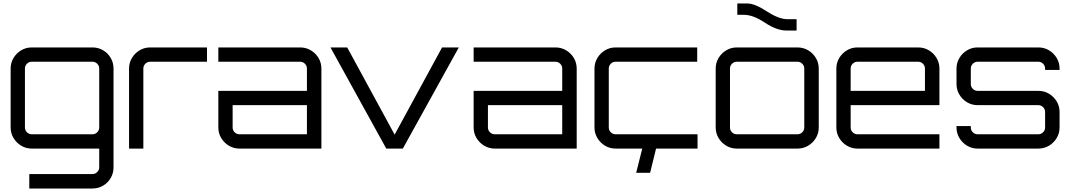

<svg xmlns="http://www.w3.org/2000/svg" viewBox="-20 -852 6143 1101"><path d="M148 229V146H510Q526 146 537.5 134.5Q549 123 549 107V0H162Q129 0 101.5 -16.5Q74 -33 57.5 -60.5Q41 -88 41 -121V-459Q41 -492 57.5 -519.5Q74 -547 101.5 -563.5Q129 -580 162 -580H510Q544 -580 571.5 -563.5Q599 -547 615 -519.5Q631 -492 631 -459V107Q631 141 615 168.5Q599 196 571.5 212.5Q544 229 510 229ZM162 -82H510Q526 -82 537.5 -93.5Q549 -105 549 -121V-459Q549 -475 537.5 -486.5Q526 -498 510 -498H162Q146 -498 134.5 -486.5Q123 -475 123 -459V-121Q123 -105 134.5 -93.5Q146 -82 162 -82Z M720 0V-459Q720 -492 736.5 -519.5Q753 -547 780.5 -563.5Q808 -580 841 -580H1167V-498H841Q825 -498 813.5 -486.5Q802 -475 802 -459V0Z M1353 0Q1320 0 1292.5 -16.5Q1265 -33 1248.5 -60.5Q1232 -88 1232 -121V-331H1740V-459Q1740 -475 1728.5 -486.5Q1717 -498 1701 -498H1232V-580H1701Q1735 -580 1762.5 -563.5Q1790 -547 1806.5 -519.5Q1823 -492 1823 -459V0ZM1353 -82H1740V-249H1314V-121Q1314 -105 1325.5 -93.5Q1337 -82 1353 -82Z M2195 0 1875 -580H1971L2243 -80L2515 -580H2611L2290 0Z M2817 0Q2784 0 2756.5 -16.5Q2729 -33 2712.5 -60.5Q2696 -88 2696 -121V-331H3204V-459Q3204 -475 3192.5 -486.5Q3181 -498 3165 -498H2696V-580H3165Q3199 -580 3226.5 -563.5Q3254 -547 3270.5 -519.5Q3287 -492 3287 -459V0ZM2817 -82H3204V-249H2778V-121Q2778 -105 2789.5 -93.5Q2801 -82 2817 -82Z M3510 0Q3477 0 3449.5 -16.5Q3422 -33 3405.5 -60.5Q3389 -88 3389 -121V-459Q3389 -492 3405.5 -519.5Q3422 -547 3449.5 -563.5Q3477 -580 3510 -580H3978V-498H3510Q3494 -498 3482.5 -486.5Q3471 -475 3471 -459V-121Q3471 -105 3482.5 -93.5Q3494 -82 3510 -82H3980V0H3510ZM3628 139 3667 -16H3746L3708 139Z M4205 0Q4172 0 4144.5 -16.5Q4117 -33 4100.5 -60.5Q4084 -88 4084 -121V-459Q4084 -492 4100.5 -519.5Q4117 -547 4144.5 -563.5Q4172 -580 4205 -580H4553Q4587 -580 4614.5 -563.5Q4642 -547 4658.5 -519.5Q4675 -492 4675 -459V-121Q4675 -88 4658.5 -60.5Q4642 -33 4614.5 -16.5Q4587 0 4553 0H4205ZM4205 -82H4553Q4569 -82 4580.5 -93.5Q4592 -105 4592 -121V-459Q4592 -475 4580.5 -486.5Q4569 -498 4553 -498H4205Q4189 -498 4177.5 -486.5Q4166 -475 4166 -459V-121Q4166 -105 4177.5 -93.5Q4189 -82 4205 -82ZM4488 -677Q4435 -677 4366 -722Q4299 -767 4246 -767H4208V-832H4266Q4308 -832 4377 -787Q4446 -742 4495 -742H4548V-677H4488Z M4897 0Q4864 0 4836.5 -16.5Q4809 -33 4792.5 -60.5Q4776 -88 4776 -121V-459Q4776 -492 4792.5 -519.5Q4809 -547 4836.5 -563.5Q4864 -580 4897 -580H5245Q5279 -580 5306.5 -563.5Q5334 -547 5350.5 -519.5Q5367 -492 5367 -459V-249H4858V-121Q4858 -105 4869.5 -93.5Q4881 -82 4897 -82H5367V0H4897ZM4858 -331H5284V-459Q5284 -475 5272.5 -486.5Q5261 -498 5245 -498H4897Q4881 -498 4869.5 -486.5Q4858 -475 4858 -459Z M5586 0Q5553 0 5525.5 -16.5Q5498 -33 5481.5 -60.5Q5465 -88 5465 -121V-129H5547V-121Q5547 -105 5558.5 -93.5Q5570 -82 5586 -82H5934Q5950 -82 5961.5 -93.5Q5973 -105 5973 -121V-210Q5973 -226 5961.5 -237.5Q5950 -249 5934 -249H5586Q5553 -249 5525.5 -265.5Q5498 -282 5481.5 -309.5Q5465 -337 5465 -370V-459Q5465 -492 5481.5 -519.5Q5498 -547 5525.5 -563.5Q5553 -580 5586 -580H5934Q5968 -580 5995.5 -563.5Q6023 -547 6039.5 -519.5Q6056 -492 6056 -459V-451H5973V-459Q5973 -475 5961.5 -486.5Q5950 -498 5934 -498H5586Q5570 -498 5558.5 -486.5Q5547 -475 5547 -459V-370Q5547 -354 5558.5 -342.5Q5570 -331 5586 -331H5934Q5968 -331 5995.5 -314.5Q6023 -298 6039.5 -270.5Q6056 -243 6056 -210V-121Q6056 -88 6039.5 -60.5Q6023 -33 5995.5 -16.5Q5968 0 5934 0H5586Z"/></svg>

Font: Orbitron
Style: Regular
Weight: 400
Designer: Matt McInerney
Foundry: The League of Moveable Type
Version: Version 2.001